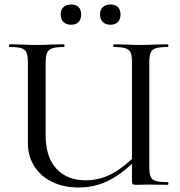

<svg xmlns="http://www.w3.org/2000/svg" viewBox="-20 -822 801 854"><path d="M486 -613Q484 -613 484 -619Q484 -625 486 -625L536 -624Q580 -622 606 -622Q633 -622 675 -624L726 -625Q729 -625 729 -619Q729 -613 726 -613Q690 -613 673 -607.5Q656 -602 650 -588Q644 -574 644 -544V-81Q644 -51 650 -36.5Q656 -22 673 -17Q690 -12 726 -12Q729 -12 729 -6Q729 0 726 0L644 -1L586 0Q574 0 570.5 -3Q567 -6 567 -19V-542Q567 -572 561.5 -586.5Q556 -601 539 -607Q522 -613 486 -613ZM329 12Q265 12 214 -12Q163 -36 133.5 -81Q104 -126 104 -186V-544Q104 -574 98 -588Q92 -602 75.5 -607.5Q59 -613 23 -613Q20 -613 20 -619Q20 -625 23 -625L73 -624Q117 -622 143 -622Q172 -622 216 -624L264 -625Q267 -625 267 -619Q267 -613 264 -613Q229 -613 212 -607Q195 -601 189 -586.5Q183 -572 183 -542V-221Q183 -123 231 -71.5Q279 -20 361 -20Q423 -20 478.5 -49.5Q534 -79 601 -148L613 -139Q538 -59 472.5 -23.5Q407 12 329 12ZM250 -758Q250 -779 262.5 -790.5Q275 -802 297 -802Q318 -802 329.5 -790.5Q341 -779 341 -758Q341 -736 329.5 -724Q318 -712 297 -712Q275 -712 262.5 -724Q250 -736 250 -758ZM425 -758Q425 -779 437.5 -790.5Q450 -802 471 -802Q493 -802 504.5 -790.5Q516 -779 516 -758Q516 -736 504.5 -724Q493 -712 471 -712Q450 -712 437.5 -724Q425 -736 425 -758Z"/></svg>

Font: Cormorant Infant Medium
Style: Regular
Weight: 500
Designer: Christian Thalmann (Catharsis Fonts)
Foundry: Catharsis Fonts
Version: Version 4.000